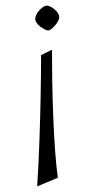

<svg xmlns="http://www.w3.org/2000/svg" viewBox="-20 -471 338 687"><path d="M166 -293Q166 -241 167 -179Q168 -117 170.5 -53.5Q173 10 177 66.5Q181 123 187 165L113 196Q118 119 121 34Q124 -51 125.5 -131Q127 -211 127 -274ZM148 -451Q153 -451 160 -447.5Q167 -444 174.5 -438Q182 -432 187 -424.5Q192 -417 192 -410Q192 -403 187.5 -395Q183 -387 176.5 -379.5Q170 -372 163.5 -367Q157 -362 152 -362Q147 -362 139.5 -366Q132 -370 124 -376Q116 -382 111 -389.5Q106 -397 106 -403Q106 -410 110 -418.5Q114 -427 121 -434.5Q128 -442 135 -446.5Q142 -451 148 -451Z"/></svg>

Font: Ancizar Sans Thin
Style: Regular
Weight: 100
Designer: Cesar Puertas, Viviana Monsalve, Julian Moncada, Julian Prieto, Jose Castro, Mariel Hernandez, Felipe Aragon, Sara Alarc
Version: Version 8.100